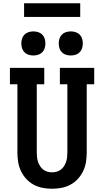

<svg xmlns="http://www.w3.org/2000/svg" viewBox="-20 -1152 640 1180"><path d="M300 8Q271 8 242 2.5Q213 -3 187 -17Q161 -31 141 -53Q121 -75 108.5 -101.5Q96 -128 91.5 -157Q87 -186 87 -215V-634H41V-735H252V-634H206V-215Q206 -201 207.5 -186.5Q209 -172 213.5 -158Q218 -144 226 -131.5Q234 -119 245.5 -110Q257 -101 271 -97Q285 -93 300 -93Q315 -93 329 -97Q343 -101 354.5 -110Q366 -119 374 -131.5Q382 -144 386.5 -158Q391 -172 392.5 -186.5Q394 -201 394 -215V-634H348V-735H559V-634H513V-215Q513 -186 508.5 -157Q504 -128 491.5 -101.5Q479 -75 459 -53Q439 -31 413 -17Q387 -3 358 2.5Q329 8 300 8ZM415 -811Q400 -811 385.5 -815.5Q371 -820 360.5 -830.5Q350 -841 345.5 -855.5Q341 -870 341 -885Q341 -900 345.5 -914.5Q350 -929 360.5 -939.5Q371 -950 385.5 -954.5Q400 -959 415 -959Q430 -959 444.5 -954.5Q459 -950 469.5 -939.5Q480 -929 484.5 -914.5Q489 -900 489 -885Q489 -870 484.5 -855.5Q480 -841 469.5 -830.5Q459 -820 444.5 -815.5Q430 -811 415 -811ZM185 -811Q170 -811 155.5 -815.5Q141 -820 130.5 -830.5Q120 -841 115.5 -855.5Q111 -870 111 -885Q111 -900 115.5 -914.5Q120 -929 130.5 -939.5Q141 -950 155.5 -954.5Q170 -959 185 -959Q200 -959 214.5 -954.5Q229 -950 239.5 -939.5Q250 -929 254.5 -914.5Q259 -900 259 -885Q259 -870 254.5 -855.5Q250 -841 239.5 -830.5Q229 -820 214.5 -815.5Q200 -811 185 -811ZM128 -1048V-1132H473V-1048Z"/></svg>

Font: Iosevka HT Extended
Style: Bold
Weight: 700
Width: 7
Monospace: yes
Designer: Belleve Invis
Foundry: Belleve Invis
Version: Version 32.3.0; ttfautohint (v1.8.4)